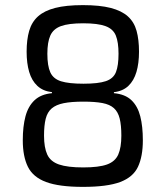

<svg xmlns="http://www.w3.org/2000/svg" viewBox="-20 -720 647 750"><path d="M304 -700Q370 -700 412.5 -689Q455 -678 479.5 -656Q504 -634 513.5 -599.5Q523 -565 523 -518Q523 -473 513 -439Q503 -405 481.5 -384.5Q460 -364 425 -360V-356Q469 -352 493.5 -328.5Q518 -305 528 -265.5Q538 -226 538 -172Q538 -109 519 -68.5Q500 -28 449.5 -9Q399 10 304 10Q211 10 160 -9Q109 -28 89 -68.5Q69 -109 69 -172Q69 -226 79.5 -265.5Q90 -305 115 -328.5Q140 -352 183 -356V-360Q148 -364 126 -384.5Q104 -405 94 -439Q84 -473 84 -518Q84 -565 94 -599.5Q104 -634 128.5 -656Q153 -678 195.5 -689Q238 -700 304 -700ZM306 -323Q259 -323 229 -317Q199 -311 182 -296.5Q165 -282 158.5 -256Q152 -230 152 -190Q152 -144 164.5 -116.5Q177 -89 210.5 -77.5Q244 -66 305 -66Q366 -66 398 -77.5Q430 -89 442 -116.5Q454 -144 454 -190Q454 -231 447.5 -257Q441 -283 425 -297.5Q409 -312 380 -317.5Q351 -323 306 -323ZM305 -629Q248 -629 218 -618Q188 -607 176.5 -581Q165 -555 165 -510Q165 -463 176.5 -437.5Q188 -412 218.5 -402.5Q249 -393 306 -393Q364 -393 393.5 -403Q423 -413 433 -438.5Q443 -464 443 -510Q443 -555 432.5 -581Q422 -607 392 -618Q362 -629 305 -629Z"/></svg>

Font: Exo 2
Style: Regular
Weight: 400
Designer: Natanael Gama
Foundry: Natanael Gama
Version: Version 2.010